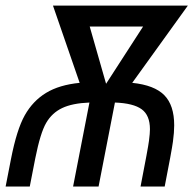

<svg xmlns="http://www.w3.org/2000/svg" viewBox="-61 -679 704 699"><path d="M420.4 -377.4Q501 -369.1 537.1 -332.5Q573.2 -295.9 573.2 -222.7Q573.2 -197.3 568.6 -163.3Q564 -129.4 538.6 0H450.7Q478 -139.6 481.4 -166.7Q484.9 -193.8 484.9 -208.5Q484.9 -259.3 454.8 -281.2Q424.8 -303.2 357.4 -305.7L297.9 0H205.1L264.6 -305.7Q202.1 -303.2 165.3 -285.6Q128.4 -268.1 107.2 -231.7Q85.9 -195.3 67.4 -102.5L47.4 0H-40.5L-21 -100.1Q0 -207.5 29.3 -259.5Q58.6 -311.5 106.7 -340.8Q154.8 -370.1 229 -377.4L131.8 -658.7H623ZM325.2 -374 460 -582.5H265.6Z"/></svg>

Font: Cousine
Style: Italic
Weight: 400
Italic angle: -12°
Monospace: yes
Designer: Steve Matteson
Foundry: Monotype Imaging Inc.
Version: Version 1.21